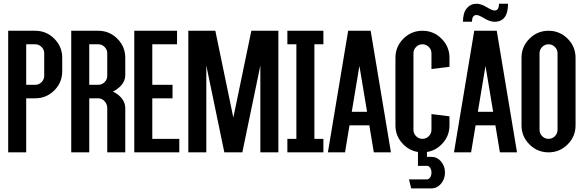

<svg xmlns="http://www.w3.org/2000/svg" viewBox="-20 -826 3165 1041"><path d="M24.4 -659.2H170.9Q231.4 -659.2 274.4 -616.2Q317.4 -573.2 317.4 -512.7V-439.5Q317.4 -378.9 274.4 -335.9Q231.4 -293 170.9 -293H122.1V0H24.4ZM219.7 -537.1Q219.7 -557.1 205.3 -571.5Q190.9 -585.9 170.9 -585.9H122.1V-366.2H170.9Q190.9 -366.2 205.3 -380.6Q219.7 -395 219.7 -415Z M659.2 0H561.5V-239.3Q561.5 -261.2 547.1 -277.1Q532.7 -293 512.7 -293H463.9V0H366.2V-659.2H512.7Q573.2 -659.2 616.2 -616.2Q659.2 -573.2 659.2 -512.7V-419.9Q659.2 -375.5 616.2 -344.2Q605 -335.9 592.3 -329.6Q605 -323.2 616.2 -315.4Q659.2 -283.7 659.2 -239.3ZM561.5 -537.1Q561.5 -557.1 547.1 -571.5Q532.7 -585.9 512.7 -585.9H463.9V-366.2H512.7Q532.7 -366.2 547.1 -380.6Q561.5 -395 561.5 -415Z M805.7 -73.2H952.1V0H708V-659.2H939.9V-585.9H805.7V-366.2H915.5V-293H805.7Z M1489.3 -659.2V0H1391.6V-470.7L1293.9 0H1196.3L1098.6 -470.7V0H1001V-659.2H1147.5L1245.1 -188.5L1342.8 -659.2Z M1684.6 -73.2H1733.4V0H1538.1V-73.2H1586.9V-585.9H1538.1V-659.2H1733.4V-585.9H1684.6Z M1928.7 -468.8 1887.2 -219.7H1970.2ZM1875 -146.5 1850.6 0H1757.8L1867.7 -659.2H1989.7L2099.6 0H2006.8L1982.4 -146.5Z M2246.1 -2Q2201.2 -8.8 2167 -43Q2124 -85.9 2124 -146.5V-512.7Q2124 -573.2 2167 -616.2Q2210 -659.2 2270.5 -659.2Q2331.1 -659.2 2374 -616.2Q2417 -573.2 2417 -512.7V-463.9L2319.3 -451.7V-537.1Q2319.3 -557.1 2304.9 -571.5Q2290.5 -585.9 2270.5 -585.9Q2250.5 -585.9 2236.1 -571.5Q2221.7 -557.1 2221.7 -537.1V-122.1Q2221.7 -102.1 2236.1 -87.6Q2250.5 -73.2 2270.5 -73.2Q2290.5 -73.2 2304.9 -87.6Q2319.3 -102.1 2319.3 -122.1V-207.5L2417 -195.3V-146.5Q2417 -85.9 2374 -43Q2339.8 -8.8 2294.9 -2V24.4H2319.3Q2349.6 24.4 2371.1 49.3Q2392.6 74.2 2392.6 109.9Q2392.6 145 2371.1 170.2Q2349.6 195.3 2319.3 195.3H2209.5L2197.3 146.5H2294.9Q2305.2 146.5 2312.3 135.7Q2319.3 125 2319.3 109.9Q2319.3 94.7 2312.3 84Q2305.2 73.2 2294.9 73.2H2246.1Z M2612.3 -468.8 2570.8 -219.7H2653.8ZM2558.6 -146.5 2534.2 0H2441.4L2551.3 -659.2H2673.3L2783.2 0H2690.4L2666 -146.5ZM2539.1 -708H2490.2Q2490.2 -756.8 2511 -781.2Q2531.7 -805.7 2563.5 -805.7Q2587.9 -805.7 2618.4 -787.4Q2648.9 -769 2661.1 -769Q2685.5 -769 2685.5 -805.7H2734.4Q2734.4 -756.8 2716.1 -732.4Q2697.8 -708 2661.1 -708Q2636.7 -708 2606.2 -726.3Q2575.7 -744.6 2563.5 -744.6Q2539.1 -744.6 2539.1 -708Z M2954.1 -659.2Q3014.6 -659.2 3057.6 -616.2Q3100.6 -573.2 3100.6 -512.7V-146.5Q3100.6 -85.9 3057.6 -43Q3014.6 0 2954.1 0Q2893.6 0 2850.6 -43Q2807.6 -85.9 2807.6 -146.5V-512.7Q2807.6 -573.2 2850.6 -616.2Q2893.6 -659.2 2954.1 -659.2ZM3002.9 -537.1Q3002.9 -557.1 2988.5 -571.5Q2974.1 -585.9 2954.1 -585.9Q2934.1 -585.9 2919.7 -571.5Q2905.3 -557.1 2905.3 -537.1V-122.1Q2905.3 -102.1 2919.7 -87.6Q2934.1 -73.2 2954.1 -73.2Q2974.1 -73.2 2988.5 -87.6Q3002.9 -102.1 3002.9 -122.1Z"/></svg>

Font: Alegre Sans
Style: Regular
Weight: 400
Width: 3
Designer: GrandChaos9000
Version: Version 1.2.6 - August 1, 2014